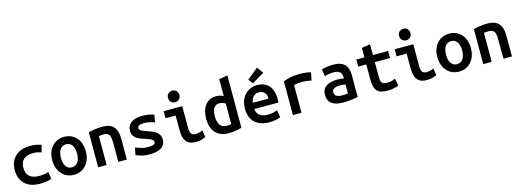

<svg xmlns="http://www.w3.org/2000/svg" viewBox="-3 -1730 7286 2697"><g transform="rotate(-15 3640.0 -381.5)"><path d="M349 12Q248 12 182.5 -23Q117 -58 84 -119.5Q51 -181 51 -262Q51 -323 70 -373.5Q89 -424 127 -461Q165 -498 220.5 -518Q276 -538 348 -538Q393 -538 430.5 -531.5Q468 -525 508 -510L481 -409Q455 -418 426.5 -423.5Q398 -429 358 -429Q296 -429 256 -409Q216 -389 196.5 -352Q177 -315 177 -262Q177 -209 197.5 -172.5Q218 -136 259.5 -116.5Q301 -97 364 -97Q397 -97 432.5 -101.5Q468 -106 499 -117L517 -14Q496 -6 470.5 -0.5Q445 5 415 8.5Q385 12 349 12Z M840 14Q768 14 713 -21Q658 -56 627 -118.5Q596 -181 596 -263Q596 -346 627.5 -407.5Q659 -469 714.5 -503.5Q770 -538 840 -538Q913 -538 968 -503.5Q1023 -469 1054 -407.5Q1085 -346 1085 -263Q1085 -181 1054 -118.5Q1023 -56 968.5 -21Q914 14 840 14ZM839 -95Q877 -95 903.5 -116Q930 -137 944 -174.5Q958 -212 958 -262Q958 -312 944.5 -350Q931 -388 905 -408.5Q879 -429 840 -429Q803 -429 776.5 -408.5Q750 -388 736 -350Q722 -312 722 -262Q722 -212 735.5 -174.5Q749 -137 775 -116Q801 -95 839 -95Z M1194 0V-509Q1234 -520 1287.5 -528Q1341 -536 1398 -536Q1478 -536 1524.5 -507.5Q1571 -479 1591 -426.5Q1611 -374 1611 -299V0H1487V-282Q1487 -336 1477.5 -367.5Q1468 -399 1446.5 -413Q1425 -427 1390 -427Q1373 -427 1354.5 -425Q1336 -423 1317 -421V0Z M1935 12Q1893 12 1858 5.5Q1823 -1 1794.5 -10.5Q1766 -20 1744 -29L1765 -135Q1803 -120 1847.5 -106.5Q1892 -93 1939 -93Q1993 -93 2021.5 -102.5Q2050 -112 2050 -138Q2050 -159 2033.5 -172.5Q2017 -186 1991 -196Q1965 -206 1934 -216Q1904 -225 1872.5 -237Q1841 -249 1815 -267Q1789 -285 1773 -312Q1757 -339 1757 -378Q1757 -422 1780 -458.5Q1803 -495 1852 -516.5Q1901 -538 1978 -538Q2027 -538 2071.5 -530.5Q2116 -523 2148 -510L2128 -403Q2116 -408 2093 -415Q2070 -422 2040.5 -427.5Q2011 -433 1979 -433Q1924 -433 1902 -419.5Q1880 -406 1880 -385Q1880 -368 1895 -355Q1910 -342 1934.5 -332.5Q1959 -323 1988 -313Q2019 -302 2051.5 -289Q2084 -276 2111.5 -257.5Q2139 -239 2155.5 -211.5Q2172 -184 2172 -143Q2172 -98 2149 -63Q2126 -28 2074 -8Q2022 12 1935 12Z M2616 12Q2546 12 2506 -14.5Q2466 -41 2449.5 -91Q2433 -141 2433 -213V-421H2286V-524H2557V-200Q2557 -163 2565.5 -140.5Q2574 -118 2591.5 -107.5Q2609 -97 2636 -97Q2658 -97 2685 -102.5Q2712 -108 2741 -122L2757 -21Q2735 -10 2711.5 -2.5Q2688 5 2663.5 8.5Q2639 12 2616 12ZM2476 -603Q2443 -603 2418.5 -626Q2394 -649 2394 -687Q2394 -726 2418.5 -748.5Q2443 -771 2476 -771Q2510 -771 2534.5 -748.5Q2559 -726 2559 -687Q2559 -649 2534.5 -626Q2510 -603 2476 -603Z M3085 12Q3006 12 2950 -21Q2894 -54 2864.5 -115Q2835 -176 2835 -260Q2835 -344 2860 -406Q2885 -468 2933 -502Q2981 -536 3050 -536Q3082 -536 3110 -528.5Q3138 -521 3157 -510V-756L3281 -777V-16Q3258 -8 3226 -1.5Q3194 5 3158 8.5Q3122 12 3085 12ZM3085 -96Q3107 -96 3125 -98Q3143 -100 3157 -102V-402Q3142 -412 3118.5 -420Q3095 -428 3069 -428Q3032 -428 3008 -408Q2984 -388 2973 -352Q2962 -316 2962 -265Q2962 -188 2993 -142Q3024 -96 3085 -96Z M3681 12Q3592 12 3528.5 -20Q3465 -52 3431.5 -112.5Q3398 -173 3398 -259Q3398 -329 3418.5 -381Q3439 -433 3474.5 -468Q3510 -503 3554 -520.5Q3598 -538 3645 -538Q3721 -538 3772.5 -507.5Q3824 -477 3851 -417.5Q3878 -358 3878 -269Q3878 -258 3877.5 -245Q3877 -232 3876 -223H3525Q3527 -163 3571 -130Q3615 -97 3688 -97Q3731 -97 3768.5 -105.5Q3806 -114 3829 -122L3846 -17Q3816 -5 3774.5 3.5Q3733 12 3681 12ZM3526 -313H3756Q3756 -346 3744.5 -373Q3733 -400 3708.5 -416.5Q3684 -433 3647 -433Q3609 -433 3583.5 -416Q3558 -399 3544 -371.5Q3530 -344 3526 -313ZM3599 -577 3549 -642 3711 -775 3778 -683Z M4026 0V-492Q4081 -512 4138.5 -523.5Q4196 -535 4268 -535Q4286 -535 4314 -533Q4342 -531 4372 -527Q4402 -523 4427 -515L4405 -401Q4386 -406 4361.5 -410Q4337 -414 4314 -416Q4291 -418 4272 -418Q4242 -418 4212 -414.5Q4182 -411 4151 -403V0Z M4756 12Q4708 12 4667.5 3.5Q4627 -5 4597 -24.5Q4567 -44 4550.5 -77.5Q4534 -111 4534 -159Q4534 -221 4565.5 -256Q4597 -291 4647 -306.5Q4697 -322 4753 -322Q4781 -322 4805.5 -319.5Q4830 -317 4851 -312V-332Q4851 -359 4840.5 -382Q4830 -405 4805 -419Q4780 -433 4737 -433Q4695 -433 4659 -427Q4623 -421 4602 -413L4585 -514Q4608 -523 4654.5 -530.5Q4701 -538 4751 -538Q4835 -538 4883 -512Q4931 -486 4951 -439Q4971 -392 4971 -328V-11Q4940 -4 4882.5 4Q4825 12 4756 12ZM4763 -89Q4788 -89 4811.5 -90.5Q4835 -92 4851 -94V-225Q4837 -227 4816 -229.5Q4795 -232 4776 -232Q4745 -232 4718 -226Q4691 -220 4674 -205.5Q4657 -191 4657 -162Q4657 -123 4686 -106Q4715 -89 4763 -89Z M5404 12Q5336 12 5292 -5.5Q5248 -23 5227 -69Q5206 -115 5206 -197V-421H5089V-524H5206V-661L5330 -681V-524H5551V-421H5330V-199Q5330 -157 5340 -135Q5350 -113 5369.5 -105Q5389 -97 5417 -97Q5456 -97 5483 -102.5Q5510 -108 5544 -124L5562 -17Q5531 -4 5489 4Q5447 12 5404 12Z M5976 12Q5906 12 5866 -14.5Q5826 -41 5809.5 -91Q5793 -141 5793 -213V-421H5646V-524H5917V-200Q5917 -163 5925.5 -140.5Q5934 -118 5951.5 -107.5Q5969 -97 5996 -97Q6018 -97 6045 -102.5Q6072 -108 6101 -122L6117 -21Q6095 -10 6071.5 -2.5Q6048 5 6023.5 8.5Q5999 12 5976 12ZM5836 -603Q5803 -603 5778.5 -626Q5754 -649 5754 -687Q5754 -726 5778.5 -748.5Q5803 -771 5836 -771Q5870 -771 5894.5 -748.5Q5919 -726 5919 -687Q5919 -649 5894.5 -626Q5870 -603 5836 -603Z M6440 14Q6368 14 6313 -21Q6258 -56 6227 -118.5Q6196 -181 6196 -263Q6196 -346 6227.5 -407.5Q6259 -469 6314.5 -503.5Q6370 -538 6440 -538Q6513 -538 6568 -503.5Q6623 -469 6654 -407.5Q6685 -346 6685 -263Q6685 -181 6654 -118.5Q6623 -56 6568.5 -21Q6514 14 6440 14ZM6439 -95Q6477 -95 6503.5 -116Q6530 -137 6544 -174.5Q6558 -212 6558 -262Q6558 -312 6544.5 -350Q6531 -388 6505 -408.5Q6479 -429 6440 -429Q6403 -429 6376.5 -408.5Q6350 -388 6336 -350Q6322 -312 6322 -262Q6322 -212 6335.5 -174.5Q6349 -137 6375 -116Q6401 -95 6439 -95Z M6794 0V-509Q6834 -520 6887.5 -528Q6941 -536 6998 -536Q7078 -536 7124.5 -507.5Q7171 -479 7191 -426.5Q7211 -374 7211 -299V0H7087V-282Q7087 -336 7077.5 -367.5Q7068 -399 7046.5 -413Q7025 -427 6990 -427Q6973 -427 6954.5 -425Q6936 -423 6917 -421V0Z"/></g></svg>

Font: Ubuntu Sans Mono SemiBold
Style: Regular
Weight: 600
Monospace: yes
Designer: Dalton Maag Ltd
Foundry: Dalton Maag Ltd
Version: Version 1.006